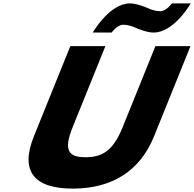

<svg xmlns="http://www.w3.org/2000/svg" viewBox="-20 -1097 1145 1132"><path d="M782.2 -932C782.2 -932 842.7 -905 885.6 -905C1006.6 -905 1104.7 -1077 1104.7 -1077H993.6C993.6 -1077 960.8 -1031 925.6 -1031C886 -1031 849.6 -1050 849.6 -1050C849.6 -1050 789 -1077 746.1 -1077C625.1 -1077 527 -905 527 -905H638.1C638.1 -905 671 -951 706.2 -951C745.8 -951 782.2 -932 782.2 -932ZM896.2 -825H1103L888.1 -293C805.7 -89 640.4 15 409.4 15C178.4 15 97.3 -89 179.7 -293L394.6 -825H601.4L408.7 -348C352.9 -210 383 -170 484.2 -170C585.4 -170 647.7 -210 703.5 -348Z"/></svg>

Font: Hussar
Style: BdWideOblFour
Weight: 700
Foundry: Cannot Into Space Fonts
Version: Version 2.00